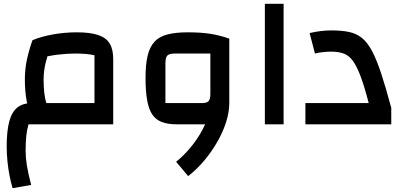

<svg xmlns="http://www.w3.org/2000/svg" viewBox="-20 -650 2116 1004"><path d="M46 334Q37 305 30 269Q23 233 19 194Q15 155 15 117Q15 35 28.5 -15Q42 -65 71 -88Q100 -111 148 -111H474V-361Q437 -370 372 -370Q329 -370 280.5 -364Q232 -358 189 -346L150 -440Q196 -459 257 -470Q318 -481 382 -481Q451 -481 493 -467Q535 -453 553.5 -422.5Q572 -392 572 -341V0H129Q121 28 117.5 61Q114 94 114 140Q114 174 120.5 215Q127 256 143 317ZM157 -37Q129 -70 119.5 -122Q110 -174 110 -234Q110 -289 121 -339.5Q132 -390 150 -440L246 -414Q229 -364 218.5 -321Q208 -278 208 -234Q208 -197 211.5 -165Q215 -133 223.5 -106Q232 -79 248 -56Z M903 0Q857 0 826 -12Q795 -24 776.5 -51Q758 -78 749.5 -125.5Q741 -173 741 -242Q741 -313 752 -359Q763 -405 788 -432Q813 -459 856 -470Q899 -481 962 -481Q1029 -481 1078 -473.5Q1127 -466 1179 -448V-111L1129 0ZM1036 -111Q1061 -111 1070.5 -121Q1080 -131 1080 -158V-370H894Q866 -370 855.5 -360Q845 -350 845 -319V-111ZM964 271 901 196Q938 166 970.5 128Q1003 90 1027.5 48.5Q1052 7 1066 -34Q1080 -75 1080 -111H1179Q1179 -64 1162.5 -12Q1146 40 1116.5 91.5Q1087 143 1048.5 189Q1010 235 964 271Z M1365 0V-630H1463V0Z M1577 0V-111H1908Q1886 -196 1866.5 -248.5Q1847 -301 1826.5 -330Q1806 -359 1778.5 -369.5Q1751 -380 1712 -380Q1692 -380 1669 -377.5Q1646 -375 1627 -370L1599 -477Q1627 -484 1657 -487.5Q1687 -491 1712 -491Q1766 -491 1804.5 -483Q1843 -475 1872 -452Q1901 -429 1925 -384Q1949 -339 1973 -266.5Q1997 -194 2026 -86V0Z"/></svg>

Font: Changa Medium
Style: Regular
Weight: 500
Designer: Eduardo Rodriguez Tunni
Foundry: Eduardo Rodriguez Tunni
Version: Version 3.003